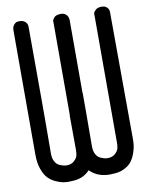

<svg xmlns="http://www.w3.org/2000/svg" viewBox="-104 -869 892 1139"><g transform="rotate(-10 342.0 -299.5)"><path d="M340 -794H341Q362 -794 373.5 -783Q385 -772 386 -761L388 -750V-312H389V-194L388 13Q388 41 398.5 60Q409 79 425 86Q441 93 450.5 95Q460 97 468 97H469Q497 97 514 81Q531 65 534.5 50Q538 35 538 19V9V-194V-343V-750Q537 -755 538 -762.5Q539 -770 551 -782Q563 -794 587 -794H588Q595 -794 603 -792.5Q611 -791 621.5 -781Q632 -771 632 -753V-743L635 1V13Q635 30 633 48.5Q631 67 621.5 94.5Q612 122 597 142.5Q582 163 551.5 178.5Q521 194 480 194Q474 195 465 195Q390 195 344 148Q303 194 232 194Q226 195 217 195Q200 195 182.5 192Q165 189 139.5 177.5Q114 166 95 147Q76 128 62.5 90.5Q49 53 49 3V-746Q49 -766 58 -777.5Q67 -789 74.5 -791.5Q82 -794 90 -794H93Q115 -794 127 -783Q139 -772 140 -761L141 -750L142 -312V-194L141 13Q141 41 151.5 60Q162 79 178 86Q194 93 203.5 95Q213 97 221 97H222Q250 97 267 81Q284 65 287.5 50Q291 35 291 19V9L290 -194H291V-343V-750Q290 -754 290.5 -760.5Q291 -767 300.5 -779Q310 -791 330 -793Q336 -794 340 -794Z"/></g></svg>

Font: Soda Fountain
Style: Regular
Weight: 400
Version: Version 1.0